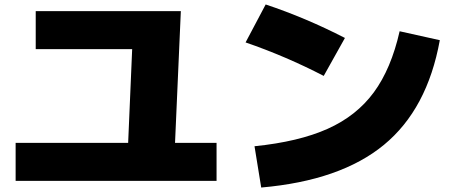

<svg xmlns="http://www.w3.org/2000/svg" viewBox="-20 -790 2040 860"><path d="M50 -150H554L572 -570H140V-740H790L764 -150H950V20H50Z M1770 -650 1950 -610Q1894 -301 1699.5 -141Q1505 19 1150 50L1120 -135Q1318 -155 1447.5 -213Q1577 -271 1654.5 -376.5Q1732 -482 1770 -650ZM1170 -770Q1350 -710 1525 -620L1430 -450Q1260 -538 1080 -600Z"/></svg>

Font: Enso Black
Style: Regular
Weight: 900
Designer: Coji Morishita
Foundry: UNDERFOREST DESIGN
Version: Version 1.000